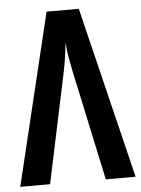

<svg xmlns="http://www.w3.org/2000/svg" viewBox="-52 -755 584 796"><g transform="rotate(-5 240.0 -357.0)"><path d="M306 -714 480 0H356L260 -448Q254 -477 249.5 -501Q245 -525 242.5 -544.5Q240 -564 239 -579Q237 -558 234 -536Q231 -514 227.5 -493Q224 -472 219 -449L124 0H0L172 -714Z"/></g></svg>

Font: Noto Sans Display ExtraCondensed SemiBold
Style: Regular
Weight: 600
Width: 2
Designer: Monotype Design Team
Foundry: Monotype Imaging Inc.
Version: Version 2.003